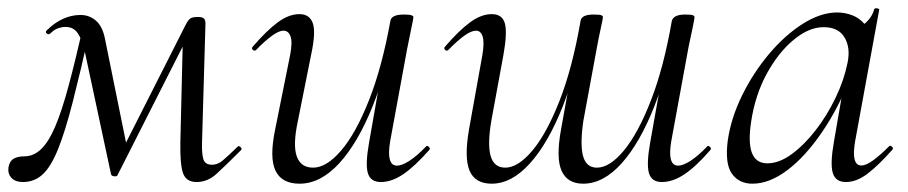

<svg xmlns="http://www.w3.org/2000/svg" viewBox="-26 -429 2184 462"><path d="M447 9Q421.6 9 414.3 -12.7Q407 -34.4 408 -86.6L414.2 -347.8L443.2 -375.6L256.6 -7.2Q255.4 -4 248.8 -4.8Q242.2 -5.6 241.2 -9.6L178.2 -304Q171.4 -334 161.1 -349.1Q150.8 -364.2 132 -364.2Q122.8 -364.2 113.5 -360.9Q104.2 -357.6 95.2 -348.6Q91.4 -344.8 86.8 -348.2Q82.2 -351.6 86.2 -355.6Q105 -374.4 125.7 -383.7Q146.4 -393 167.4 -393Q188.8 -393 204.5 -379.6Q220.2 -366.2 226.2 -337.6L280.8 -68.4L253.6 -39.2L419.8 -367.4Q426.2 -380.2 431.5 -384.2Q436.8 -388.2 450.2 -388.2Q460.6 -388.2 464.5 -384.6Q468.4 -381 468.4 -372.2L460.2 -89Q459.2 -61 463.1 -46.8Q467 -32.6 484.2 -32.6Q497.6 -32.6 509.3 -42.3Q521 -52 545.8 -76Q548.2 -79.2 552.7 -75.1Q557.2 -71 554 -67.8Q517.2 -31 495.4 -11Q473.6 9 447 9ZM29.2 9Q10.8 9 1.5 -1.1Q-7.8 -11.2 -5.6 -26.6Q-2.8 -41.6 7 -47.2Q16.8 -52.8 32.4 -52.8Q55 -52.8 73.1 -70.3Q91.2 -87.8 107 -124.9Q122.8 -162 138.8 -221.5Q154.8 -281 174 -365L191.2 -361Q167.2 -254.6 148.9 -183.2Q130.6 -111.8 113.5 -69.6Q96.4 -27.4 76.5 -9.2Q56.6 9 29.2 9Z M694.8 13Q652 13 636.9 -18.3Q621.8 -49.6 636.4 -119L672.2 -297Q678 -327.6 673.1 -341.4Q668.2 -355.2 656 -355.2Q645.2 -355.2 628.2 -342.8Q611.2 -330.4 590.4 -309Q586.4 -305 582.4 -309Q578.4 -313 582.4 -317Q615.2 -355 642 -375Q668.8 -395 694.6 -395Q719 -395 726.7 -373.2Q734.4 -351.4 722.6 -297L690.8 -138Q678.4 -80.4 688 -53Q697.6 -25.6 727.4 -25.6Q759.6 -25.6 794.9 -66.8Q830.2 -108 861.6 -187.1Q893 -266.2 913.4 -378.8L925.8 -377.8Q906 -261.4 870.6 -173.2Q835.2 -85 790.2 -36Q745.2 13 694.8 13ZM890.2 9Q865.4 9 859.1 -12.7Q852.8 -34.4 862.2 -86.6L913.4 -378.8Q916 -394 945.4 -394Q959.8 -394 964.3 -392.2Q968.8 -390.4 968.8 -387.6Q968.8 -384.4 963.8 -361.2Q958.8 -338 953.8 -312L912.8 -89Q903 -30.4 929.4 -30.4Q941 -30.4 959.1 -42Q977.2 -53.6 998.6 -76Q1001.6 -80 1006 -75.5Q1010.4 -71 1006.6 -67.8Q972.2 -28.8 944.5 -9.9Q916.8 9 890.2 9Z M1157.4 -395Q1182.6 -395 1188.8 -372.8Q1195 -350.6 1185.4 -297L1156.2 -138Q1146.6 -81.2 1154.7 -53.4Q1162.8 -25.6 1189.8 -25.6Q1220.4 -25.6 1254.9 -66.5Q1289.4 -107.4 1320.4 -186.5Q1351.4 -265.6 1371 -378.8L1382.6 -377.8Q1362.8 -260.6 1327.9 -172.5Q1293 -84.4 1249 -35.7Q1205 13 1157 13Q1117.2 13 1103.9 -18.3Q1090.6 -49.6 1102.8 -119L1134.8 -297Q1139.8 -327.6 1135.3 -341.4Q1130.8 -355.2 1119.4 -355.2Q1107.8 -355.2 1090.8 -342.8Q1073.8 -330.4 1053 -309Q1049 -305 1045 -309Q1041 -313 1045 -317Q1077.8 -355 1104.7 -375Q1131.6 -395 1157.4 -395ZM1622.6 -394Q1637.8 -394 1641.5 -392.3Q1645.2 -390.6 1645.2 -387.6Q1645.2 -384.4 1640.6 -362Q1636 -339.6 1631 -316.8L1589.2 -89Q1579.4 -30.4 1605.8 -30.4Q1617.4 -30.4 1635.5 -42Q1653.6 -53.6 1675 -76Q1678 -80 1682.4 -75.5Q1686.8 -71 1683 -67.8Q1649.4 -28.8 1621.3 -9.9Q1593.2 9 1566.6 9Q1541.8 9 1535.5 -12.7Q1529.2 -34.4 1538.6 -86.6L1590.6 -378.8Q1594.8 -394 1622.6 -394ZM1402.2 -394Q1417.4 -394 1421.1 -392.3Q1424.8 -390.6 1424.8 -387.6Q1424.8 -384.4 1419.4 -360Q1414 -335.6 1409.8 -312L1377.6 -137.6Q1369.4 -80.6 1377.1 -53.1Q1384.8 -25.6 1410.2 -25.6Q1441.2 -25.6 1475.4 -67Q1509.6 -108.4 1540.4 -187.6Q1571.2 -266.8 1590.6 -378.8L1603 -377.8Q1583.2 -261.4 1548.5 -173.2Q1513.8 -85 1469.8 -36Q1425.8 13 1377.2 13Q1339.2 13 1325.3 -18.1Q1311.4 -49.2 1324.2 -118.6L1371 -378.8Q1373.2 -394 1402.2 -394Z M1784.6 13Q1752.2 13 1735.1 -11.1Q1718 -35.2 1725.2 -91Q1733 -145.2 1759.7 -199.5Q1786.4 -253.8 1824.5 -299.1Q1862.6 -344.4 1905.7 -371.7Q1948.8 -399 1988.4 -399Q2006.8 -399 2024.6 -392.3Q2042.4 -385.6 2055.1 -370.3Q2067.8 -355 2069.8 -330.4L2027.4 -357Q2039.6 -359 2056.1 -373.4Q2072.6 -387.8 2077.6 -407Q2079.6 -410 2085.1 -408.8Q2090.6 -407.6 2089.6 -405.6L2031.6 -89Q2021.8 -30.8 2046.6 -30.8Q2058.2 -30.8 2075.4 -43.5Q2092.6 -56.2 2113.4 -77Q2116.4 -80 2120.4 -76Q2124.4 -72 2121.4 -69Q2088.8 -32 2062.1 -11.5Q2035.4 9 2009.4 9Q1984.6 9 1977.9 -12.9Q1971.2 -34.8 1980.8 -89L2005 -229L2022 -246Q1992.4 -170.4 1952.4 -111.6Q1912.4 -52.8 1869 -19.9Q1825.6 13 1784.6 13ZM1820.6 -36Q1848.6 -36 1878.6 -57.8Q1908.6 -79.6 1936.3 -115.2Q1964 -150.8 1984.5 -193.5Q2005 -236.2 2013.2 -277Q2021.2 -314 2006 -339.2Q1990.8 -364.4 1953.6 -363.6Q1919.2 -362.8 1883 -332.6Q1846.8 -302.4 1819 -251.6Q1791.2 -200.8 1781.4 -136Q1773.8 -85.8 1783.4 -60.9Q1793 -36 1820.6 -36Z"/></svg>

Font: Cormorant Garamond Light
Style: Italic
Weight: 300
Italic angle: -10°
Designer: Christian Thalmann (Catharsis Fonts)
Foundry: Catharsis Fonts
Version: Version 4.001